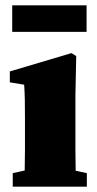

<svg xmlns="http://www.w3.org/2000/svg" viewBox="-20 -703 364 723"><path d="M28 0V-51L73 -61Q74 -98 74 -138.5Q74 -179 74 -210V-258Q74 -299 73.5 -326.5Q73 -354 71 -384L17 -393V-434L249 -503L267 -492L264 -343V-210Q264 -179 264 -137.5Q264 -96 265 -60L307 -51V0ZM26 -583V-683H306V-583Z"/></svg>

Font: Source Serif 4 Black
Style: Regular
Weight: 900
Designer: Frank Grießhammer
Foundry: Adobe
Version: Version 4.005;hotconv 1.1.0;makeotfexe 2.6.0